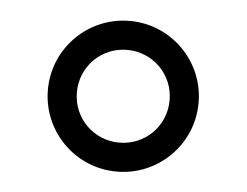

<svg xmlns="http://www.w3.org/2000/svg" viewBox="-33 -727 467 363"><g transform="rotate(5 200.0 -545.0)"><path d="M343 -545C343 -624 279 -688 200 -688C121 -688 57 -624 57 -545C57 -466 121 -402 200 -402C279 -402 343 -466 343 -545ZM288 -545C288 -496 249 -457 200 -457C151 -457 112 -496 112 -545C112 -594 151 -633 200 -633C249 -633 288 -594 288 -545Z"/></g></svg>

Font: XITS
Style: Bold
Weight: 700
Designer: MicroPress Inc., with final additions and corrections provided by Coen Hoffman, Elsevier (retired)
Version: Version 1.107